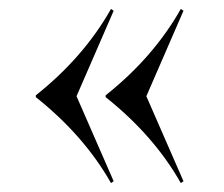

<svg xmlns="http://www.w3.org/2000/svg" viewBox="-20 -504 500 429"><path d="M216 -287V-291Q323 -376 384 -484L390 -480L307 -289L390 -99L384 -95Q324 -201 216 -287ZM60 -287V-291Q167 -376 228 -484L234 -480L151 -289L234 -99L228 -95Q168 -201 60 -287Z"/></svg>

Font: Nyght Serif Light
Style: Regular
Weight: 300
Designer: Maksym Kobuzan
Version: Version 0.410